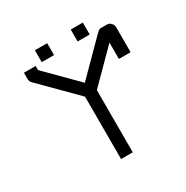

<svg xmlns="http://www.w3.org/2000/svg" viewBox="-144 -780 827 853"><g transform="rotate(-30 270.0 -354.0)"><path d="M85 -597H115V-576L267 -423L420 -577Q422.5 -579 427.2 -583.8Q432 -588.5 434.8 -591Q437.5 -593.5 441.5 -595.8Q445.5 -598 449 -598H481Q493.5 -598 502.2 -588.2Q511 -578.5 511 -568V-439H481H451V-523L297 -368V-49H267H237V-369L64 -543Q55 -552 55 -564V-597ZM147 -659H210V-598H147ZM331 -659H393V-598H331Z"/></g></svg>

Font: 3270 Nerd Font
Style: Regular
Weight: 400
Monospace: yes
Version: Version 3.0.1;Nerd Fonts 3.3.0